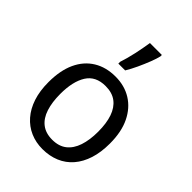

<svg xmlns="http://www.w3.org/2000/svg" viewBox="-233 -915 1036 1036"><g transform="rotate(45 285.0 -397.5)"><path d="M520 -269Q520 -202 503.5 -150.5Q487 -99 456 -63Q425 -27 381 -8.5Q337 10 283 10Q233 10 190.5 -8.5Q148 -27 116.5 -63Q85 -99 68 -150.5Q51 -202 51 -269Q51 -358 79.5 -419.5Q108 -481 161 -513.5Q214 -546 286 -546Q355 -546 407.5 -513.5Q460 -481 490 -419.5Q520 -358 520 -269ZM141 -269Q141 -206 156 -159.5Q171 -113 203 -88Q235 -63 285 -63Q335 -63 367 -88Q399 -113 414.5 -159.5Q430 -206 430 -269Q430 -333 414.5 -378Q399 -423 367 -447.5Q335 -472 284 -472Q209 -472 175 -418Q141 -364 141 -269ZM247 -620Q253 -638 259.5 -661.5Q266 -685 271.5 -710.5Q277 -736 281.5 -760.5Q286 -785 289 -805H380V-794Q375 -772 362 -738.5Q349 -705 332.5 -669.5Q316 -634 299 -606H247Z"/></g></svg>

Font: Noto Sans Display
Style: Regular
Weight: 400
Designer: Monotype Design Team
Foundry: Monotype Imaging Inc.
Version: Version 2.003